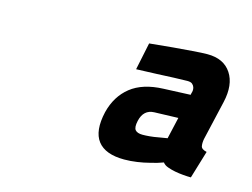

<svg xmlns="http://www.w3.org/2000/svg" viewBox="-56 -761 642 489"><g transform="rotate(15 265.0 -516.0)"><path d="M485 -462Q483 -451 484.5 -443Q486 -435 500 -432L478 -359Q469 -359 457.5 -360Q446 -361 435.5 -363Q425 -365 415.5 -368.5Q406 -372 402 -378Q386 -372 368 -368Q353 -364 335.5 -361.5Q318 -359 302 -359Q252 -359 232 -385Q212 -411 224 -463Q235 -507 266.5 -532Q298 -557 352 -559L423 -562L424 -567Q425 -569 425.5 -573.5Q426 -578 424.5 -582.5Q423 -587 419 -590.5Q415 -594 406 -594Q393 -594 370.5 -593Q348 -592 326 -591Q300 -590 272 -589L287 -661Q320 -664 349 -667Q374 -669 399 -671Q424 -673 438 -673Q481 -673 500.5 -643.5Q520 -614 509 -566ZM345 -495Q317 -494 310 -463Q306 -445 311.5 -438.5Q317 -432 331 -432Q339 -432 350 -433Q361 -434 371 -436Q382 -438 395 -440L408 -497Z"/></g></svg>

Font: Panefresco 999wt
Style: Italic
Weight: 900
Version: Version 1.001